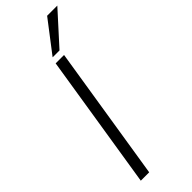

<svg xmlns="http://www.w3.org/2000/svg" viewBox="-306 -964 987 987"><g transform="rotate(-45 188.0 -470.0)"><path d="M43 0 160 -736H221L104 0ZM171 -769 302 -940H376L221 -769Z"/></g></svg>

Font: Mulish Light
Style: Italic
Weight: 300
Italic angle: -9°
Designer: Vernon Adams
Foundry: Vernon Adams
Version: Version 3.603; ttfautohint (v1.8.3)